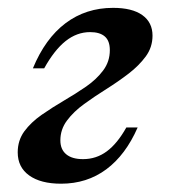

<svg xmlns="http://www.w3.org/2000/svg" viewBox="-20 -447 428 479"><path d="M132.3 11.3Q81.5 11.3 52.8 -9.3Q24.2 -29.8 24.2 -66.9Q24.2 -96.8 40.7 -119.4Q57.3 -141.9 83.9 -160.5Q110.5 -179 139.5 -196Q168.5 -212.9 194.8 -231Q221 -249.2 237.5 -271.4Q254 -293.5 254 -321.8Q254 -345.2 241.5 -356Q229 -366.9 204.8 -366.9Q171.8 -366.9 143.5 -344.4Q115.3 -321.8 90.3 -276.6H62.1Q92.7 -350.8 143.5 -389.1Q194.4 -427.4 262.1 -427.4Q309.7 -427.4 335.1 -409.3Q360.5 -391.1 360.5 -358.1Q360.5 -329 343.5 -306Q326.6 -283.1 300.8 -263.3Q275 -243.5 245.6 -225Q216.1 -206.5 189.9 -187.5Q163.7 -168.5 147.2 -146.4Q130.6 -124.2 130.6 -96.8Q130.6 -74.2 145.2 -62.1Q159.7 -50 187.1 -50Q220.2 -50 246.4 -69.4Q272.6 -88.7 295.2 -129H323.4Q293.5 -60.5 245.2 -24.6Q196.8 11.3 132.3 11.3Z"/></svg>

Font: Playfair 5pt SemiExpanded Light SemiBold
Style: Italic
Weight: 600
Italic angle: -15.6°
Version: Version 2.001;gftools[0.9.30]